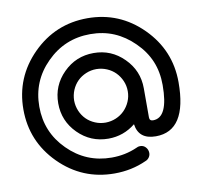

<svg xmlns="http://www.w3.org/2000/svg" viewBox="-103 -890 1300 1236"><g transform="rotate(-10 547.0 -272.5)"><path d="M850.6 44.9Q738.3 44.9 724.6 -56.2Q646.5 6.8 547.4 6.8Q431.6 6.8 349.6 -75.2Q267.6 -157.2 267.6 -272.9Q267.6 -388.7 349.6 -470.7Q431.6 -552.7 547.4 -552.7Q663.1 -552.7 744.6 -470.7Q827.1 -388.7 827.1 -272.9V-83Q827.1 -59.6 850.6 -59.6Q950.2 -59.6 950.2 -272.9Q950.2 -358.4 920.9 -428.7Q891.6 -499 832 -557.6Q772.5 -616.7 702.1 -646.5Q631.8 -676.3 547.4 -676.3Q379.9 -676.3 261.7 -557.6Q144 -440.4 144 -272.9Q144 -105.5 261.7 11.7Q379.9 130.4 547.4 130.4Q636.2 130.4 713.4 96.2Q725.1 89.4 737.8 89.4Q759.8 88.9 774.4 104.5Q789.1 120.1 789.6 142.1Q790 158.2 780.3 171.9Q770.5 185.5 756.3 190.4Q659.7 234.4 547.4 234.4Q337.4 234.4 188.5 85.4Q40 -63.5 40 -272.9Q40 -481.9 188.5 -631.3Q337.4 -780.3 547.4 -780.3Q756.3 -780.3 905.3 -631.3Q1054.2 -481.9 1054.2 -272.9Q1054.2 44.9 850.6 44.9ZM547.4 -447.8Q511.2 -447.8 479 -434.1Q446.3 -420.4 422.9 -397Q399.4 -373.5 385.7 -341.3Q372.1 -309.1 371.6 -272.9Q372.1 -236.8 385.7 -204.6Q399.4 -172.4 422.9 -148.9Q446.3 -125.5 479 -111.8Q511.2 -98.1 547.4 -98.1Q583.5 -98.6 615.7 -112.3Q647.9 -126 671.4 -149.9Q694.8 -173.8 708.5 -205.6Q722.2 -237.3 722.2 -272.9Q722.2 -308.6 708.5 -340.3Q694.8 -372.1 671.4 -396Q647.9 -419.9 615.7 -433.6Q583.5 -447.3 547.4 -447.8Z"/></g></svg>

Font: Comfortaa
Style: Bold
Weight: 700
Designer: Johan Aakerlund
Foundry: Johan Aakerlund
Version: Version 2.001; ttfautohint (v1.4.1)